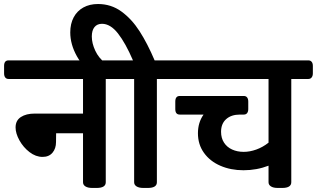

<svg xmlns="http://www.w3.org/2000/svg" viewBox="-51 -928 1564 948"><path d="M577.1 -602.5V-565.9Q577.1 -552.7 571.5 -545.4Q565.9 -538.1 555.7 -538.1H471.2V-28.3Q471.2 0 426.3 0H404.8Q382.8 0 370.8 -7.6Q358.9 -15.1 358.9 -28.3V-270H226.1L225.6 -226.6Q225.6 -194.8 208.3 -174.1Q190.9 -153.3 159.2 -153.3Q125.5 -153.3 94.7 -177Q64 -200.7 44.9 -235.1Q25.9 -269.5 25.9 -298.8Q25.9 -333 52 -350.1Q78.1 -367.2 120.6 -367.2H358.9V-538.1H-8.8Q-19.5 -538.1 -25.1 -545.4Q-30.8 -552.7 -30.8 -565.9V-602.5Q-30.8 -629.9 -8.8 -629.9H555.7Q566.4 -629.9 571.8 -622.8Q577.1 -615.7 577.1 -602.5Z M829.6 -602.5V-565.9Q829.6 -553.2 824 -545.7Q818.4 -538.1 808.1 -538.1H723.6V-28.3Q723.6 0 678.7 0H657.2Q635.3 0 623.3 -7.6Q611.3 -15.1 611.3 -28.3V-538.1H538.6Q527.8 -538.1 522.2 -545.4Q516.6 -552.7 516.6 -565.9V-602.5Q516.6 -629.9 538.6 -629.9H605.5Q568.8 -715.3 531.5 -762.9Q494.1 -810.5 452.6 -810.5Q428.7 -810.5 415.5 -794.2Q402.3 -777.8 402.3 -748Q402.3 -714.4 419.4 -677.7Q436.5 -641.1 468.3 -617.2L425.8 -549.8Q361.3 -591.8 328.6 -650.4Q295.9 -709 295.9 -768.1Q295.9 -810.5 312.7 -842.3Q329.6 -874 360.6 -891.1Q391.6 -908.2 433.1 -908.2Q497.6 -908.2 548.6 -871.1Q599.6 -834 638.4 -773.4Q677.2 -712.9 712.4 -629.9H808.1Q818.4 -629.9 824 -622.8Q829.6 -615.7 829.6 -602.5Z M1493.7 -602.5V-565.9Q1493.7 -553.2 1487.8 -545.7Q1481.9 -538.1 1471.7 -538.1H1387.2V-28.3Q1387.2 0 1342.3 0H1320.8Q1298.8 0 1286.9 -7.6Q1274.9 -15.1 1274.9 -28.3V-109.9Q1216.3 -87.4 1151.4 -87.4Q1088.4 -87.4 1037.1 -109.6Q985.8 -131.8 956.1 -173.3Q926.3 -214.8 926.3 -270Q926.3 -323.2 954.1 -362.3H836.4Q814.5 -362.3 814.5 -389.6V-426.3Q814.5 -454.1 836.4 -454.1H1152.8Q1163.6 -454.1 1169.2 -446.8Q1174.8 -439.5 1174.8 -426.3V-389.6Q1174.8 -377 1169.2 -369.6Q1163.6 -362.3 1152.8 -362.3H1133.8Q1090.8 -362.3 1065.7 -339.8Q1040.5 -317.4 1040.5 -277.3Q1040.5 -246.1 1055.2 -223.6Q1069.8 -201.2 1095.2 -189.7Q1120.6 -178.2 1152.3 -178.2Q1182.6 -178.2 1214.6 -189.7Q1246.6 -201.2 1274.9 -223.6V-538.1H790Q779.3 -538.1 773.7 -545.4Q768.1 -552.7 768.1 -565.9V-602.5Q768.1 -629.9 790 -629.9H1471.7Q1481.9 -629.9 1487.8 -622.8Q1493.7 -615.7 1493.7 -602.5Z"/></svg>

Font: Jaldi
Style: Bold
Weight: 400
Designer: Pablo Cosgaya and Nicolas Silva
Foundry: Omnibus-Type
Version: Version 1.007